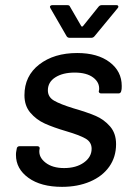

<svg xmlns="http://www.w3.org/2000/svg" viewBox="-20 -720 517 746"><path d="M42 -118Q42 -127 43 -131L45 -142Q45 -146 48 -149Q51 -152 56 -152H125Q130 -152 132.5 -149Q135 -146 134 -142L133 -137Q130 -109 157 -88Q184 -67 229 -67Q276 -67 306 -88.5Q336 -110 336 -142Q336 -168 312.5 -181.5Q289 -195 238 -210Q187 -225 154 -240Q121 -255 98 -282Q75 -309 75 -350Q75 -425 132.5 -469.5Q190 -514 280 -514Q359 -514 406 -478.5Q453 -443 453 -386Q453 -375 452 -370L451 -367Q451 -363 448 -360Q445 -357 441 -357H373Q368 -357 365.5 -360Q363 -363 364 -367L365 -370Q368 -399 342.5 -418.5Q317 -438 270 -438Q224 -438 195 -419.5Q166 -401 166 -369Q166 -343 190 -329Q214 -315 266 -299Q318 -284 351 -270Q384 -256 407.5 -229Q431 -202 431 -160Q431 -110 404.5 -72.5Q378 -35 330 -14.5Q282 6 221 6Q139 6 90.5 -29Q42 -64 42 -118ZM174 -693Q174 -696 176.5 -698Q179 -700 183 -700H242Q250 -700 252 -694L296 -618Q297 -617 299 -617Q301 -617 302 -618L363 -694Q368 -700 375 -700H433Q438 -700 439.5 -696Q441 -692 437 -688L347 -579Q342 -573 334 -573H251Q243 -573 239 -579L176 -688Q174 -692 174 -693Z"/></svg>

Font: Barlow Medium
Style: Italic
Weight: 500
Italic angle: -7°
Designer: Jeremy Tribby
Foundry: Tribby Type
Version: Version 1.408